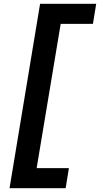

<svg xmlns="http://www.w3.org/2000/svg" viewBox="-20 -843 540 1006"><path d="M30 143 190 -823H484L467 -718H298L172 38H341L324 143Z"/></svg>

Font: Iosevka Term Curly XBd Obl
Style: Regular
Weight: 800
Italic angle: -9°
Designer: Belleve Invis
Foundry: Belleve Invis
Version: Version 32.3.0